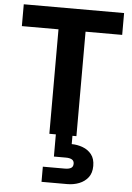

<svg xmlns="http://www.w3.org/2000/svg" viewBox="-63 -746 731 1060"><g transform="rotate(5 303.0 -216.0)"><path d="M228 0V-579H25V-700H581V-579H378V0ZM208 268V184H330Q352 184 364 177Q376 170 376 153Q376 137 364 130Q352 123 330 123H264V-4H356V46Q387 46 417 57Q447 68 466 92Q485 116 485 156Q485 195 466 219.5Q447 244 416.5 256Q386 268 351 268Z"/></g></svg>

Font: DM Sans 24pt Black
Style: Regular
Weight: 900
Designer: Colophon Foundry, Jonny Pinhorn
Foundry: Colophon Foundry
Version: Version 4.004;gftools[0.9.30]